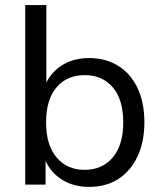

<svg xmlns="http://www.w3.org/2000/svg" viewBox="-20 -725 637 754"><path d="M330 9Q264 9 216.5 -24Q169 -57 151 -114H159V0H79V-705H162V-378H153Q171 -433 218 -465Q265 -497 330 -497Q396 -497 445 -466Q494 -435 520.5 -378.5Q547 -322 547 -244Q547 -168 520 -110.5Q493 -53 444.5 -22Q396 9 330 9ZM312 -58Q382 -58 423 -107Q464 -156 464 -244Q464 -334 423 -382Q382 -430 312 -430Q243 -430 202 -382Q161 -334 161 -244Q161 -156 202 -107Q243 -58 312 -58Z"/></svg>

Font: Nunito Sans 11pt
Style: Regular
Weight: 400
Version: Version 3.101;gftools[0.9.27]